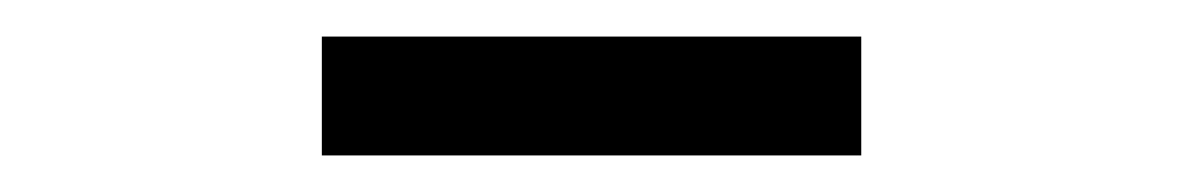

<svg xmlns="http://www.w3.org/2000/svg" viewBox="-20 -756 646 105"><path d="M156 -671H451V-736H156Z"/></svg>

Font: Noto Sans Mono CJK HK
Style: Regular
Weight: 400
Designer: Ryoko NISHIZUKA 西塚涼子 (kana, bopomofo & ideographs); Paul D. Hunt (Latin, Greek & Cyrillic); Sandoll Communications 산돌커뮤니
Foundry: Adobe
Version: Version 2.004;hotconv 1.0.118;makeotfexe 2.5.65603